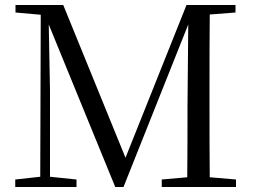

<svg xmlns="http://www.w3.org/2000/svg" viewBox="-20 -748 1015 768"><path d="M728 0H924V-30L819 -39C818 -137 818 -236 818 -337V-391C818 -491 818 -592 819 -690L922 -698V-728H726L482 -117L233 -728H42V-698L143 -689L141 -41L41 -30V0H286V-30L180 -41V-387L175 -650L441 0H474L733 -650L730 -325C730 -236 730 -137 729 -39L627 -30V0Z"/></svg>

Font: Noto Serif CJK KR
Style: Regular
Weight: 400
Designer: Ryoko NISHIZUKA 西塚涼子 (kana & ideographs); Frank Grießhammer (Latin, Greek & Cyrillic); Wenlong ZHANG 张文龙 (bopomofo); San
Foundry: Adobe
Version: Version 2.001;hotconv 1.1.0;makeotfexe 2.6.0